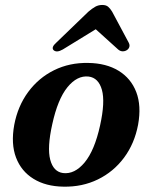

<svg xmlns="http://www.w3.org/2000/svg" viewBox="-20 -722 592 755"><path d="M327 -474.5Q397.5 -473.5 446.2 -443.8Q495 -414 515.8 -360Q536.5 -306 523 -231.5Q509 -157.5 467.8 -102Q426.5 -46.5 365 -16.5Q303.5 13.5 229.5 12Q160 11 111.8 -18.8Q63.5 -48.5 43 -102.5Q22.5 -156.5 36 -231Q50 -305 91 -360.5Q132 -416 192.8 -446Q253.5 -476 327 -474.5ZM228 -41.5Q273.5 -36 312.8 -83.2Q352 -130.5 373.5 -228.5Q394 -321 380.8 -368.5Q367.5 -416 328.5 -421Q283.5 -426 245.2 -379Q207 -332 185.5 -233.5Q165 -141.5 177.5 -94Q190 -46.5 228 -41.5ZM227 -527.5Q202.5 -513.5 190.5 -525Q180.5 -536 201.5 -554.5L327.5 -676Q342 -688.5 354.5 -695.5Q367 -702.5 382 -702.5Q397 -702.5 405.2 -695.5Q413.5 -688.5 421 -676L486 -554.5Q491 -545 488.5 -537.2Q486 -529.5 479 -525Q471.5 -520 462 -520.2Q452.5 -520.5 444.5 -527.5L356.5 -607Z"/></svg>

Font: Fraunces 9pt S000 SemiBold
Style: Italic
Weight: 600
Italic angle: -16°
Version: Version 1.000; ttfautohint (v1.8.3)